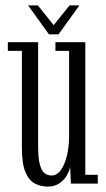

<svg xmlns="http://www.w3.org/2000/svg" viewBox="-20 -679 392 710"><path d="M156.5 11Q131.5 11 109.5 0Q87.5 -11 74.2 -42Q61 -73 61 -132.5V-491H9V-523H121V-138.5Q121 -93.5 127.5 -70Q134 -46.5 145.2 -38.2Q156.5 -30 170.5 -30Q191 -30 205.5 -50.8Q220 -71.5 227.8 -104.8Q235.5 -138 235.5 -175.5V-491H185V-523H295.5V-32.5H341.5V0H242L239.5 -62Q237 -47.5 227.2 -30.5Q217.5 -13.5 199.8 -1.2Q182 11 156.5 11ZM161 -552 84 -659H120L178.5 -586L237 -659H273.5L196.5 -552Z"/></svg>

Font: Imbue 10pt Light
Style: Regular
Weight: 300
Designer: Tyler Finck
Foundry: Etcetera Type Company
Version: Version 1.102; ttfautohint (v1.8.3)